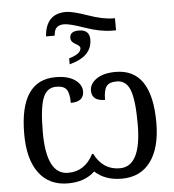

<svg xmlns="http://www.w3.org/2000/svg" viewBox="-59 -933 907 998"><g transform="rotate(-5 394.5 -434.5)"><path d="M573.2 -824.2V-761.2H553.2Q491.7 -761.2 413.6 -788.6Q335.4 -815.9 307.1 -815.9Q260.3 -815.9 254.9 -773.9L252.9 -761.2H208Q216.8 -878.9 321.8 -878.9Q356.4 -878.9 433.8 -851.6Q511.2 -824.2 565.9 -824.2ZM317.9 -606V-637.2Q380.9 -655.3 380.9 -686Q380.9 -696.8 356.9 -709.2Q333 -721.7 333 -742.2Q333 -776.9 379.9 -776.9Q436 -776.9 436 -725.1Q436 -636.7 317.9 -606ZM398.9 -131.8Q442.9 -44.9 530.8 -44.9Q643.1 -44.9 643.1 -266.1Q643.1 -390.6 623 -443.4Q603 -496.1 553.2 -496.1Q514.2 -496.1 499.5 -476.1Q484.9 -456.1 484.9 -405.8Q416 -405.8 416 -460Q416 -496.1 452.4 -521Q488.8 -545.9 551.8 -545.9Q740.2 -545.9 740.2 -265.1Q740.2 -134.3 687.3 -62.3Q634.3 9.8 536.1 9.8Q449.7 9.8 396 -40Q343.8 9.8 255.9 9.8Q157.7 9.8 104.2 -61.8Q50.8 -133.3 50.8 -265.1Q50.8 -545.9 238.8 -545.9Q302.7 -545.9 338.9 -520.8Q375 -495.6 375 -460Q375 -405.8 306.2 -405.8Q306.2 -456.1 291.5 -476.1Q276.9 -496.1 237.8 -496.1Q188 -496.1 168 -443.4Q147.9 -390.6 147.9 -266.1Q147.9 -44.9 261.2 -44.9Q349.1 -44.9 393.1 -131.8Z"/></g></svg>

Font: Droid Serif
Style: Regular
Weight: 400
Designer: Monotype Design team
Foundry: Monotype Imaging Inc.
Version: Version 1.03